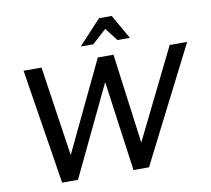

<svg xmlns="http://www.w3.org/2000/svg" viewBox="-96 -1047 1275 1158"><g transform="rotate(-10 541.0 -468.0)"><path d="M190 -704H80L192 1H289L553 -551L629 1H724L1082 -704H975L704 -154L631 -705H535L272 -154ZM661 -937H583L445 -788H522L609 -867L670 -788H746Z"/></g></svg>

Font: Geom
Style: Italic
Weight: 400
Italic angle: -10°
Version: Version 1.102